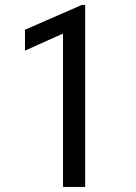

<svg xmlns="http://www.w3.org/2000/svg" viewBox="-20 -734 534 754"><path d="M314.5 0V-714.4H300.8L78.1 -617.2V-535.2L227.5 -602.1V0Z"/></svg>

Font: Roboto Condensed
Style: Regular
Weight: 400
Designer: Google
Version: Version 2.134; 2016